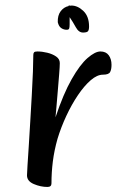

<svg xmlns="http://www.w3.org/2000/svg" viewBox="-20 -728 462 761"><path d="M168 13Q141 13 114 1.5Q87 -10 87 -33Q87 -41 89 -72Q91 -103 94 -149Q97 -195 100 -247.5Q103 -300 106 -351Q109 -402 110.5 -444Q112 -486 112 -510Q112 -517 115 -520.5Q118 -524 128 -524Q147 -524 167.5 -519Q188 -514 202.5 -504Q217 -494 217 -478Q217 -465 214.5 -434Q212 -403 209 -367Q206 -331 203.5 -302Q201 -273 200 -263Q231 -356 264 -414Q297 -472 327 -498Q357 -524 378 -524Q400 -524 411 -509Q422 -494 422 -471Q422 -453 416.5 -442.5Q411 -432 388 -432Q365 -432 339.5 -410Q314 -388 289 -351Q264 -314 243 -269Q222 -224 208 -178Q195 -132 189.5 -88.5Q184 -45 184 -1Q184 13 168 13ZM309 -599Q292 -599 280.5 -620Q269 -641 256 -660Q256 -654 256 -647Q256 -640 256 -632Q256 -619 254 -614.5Q252 -610 244 -610Q233 -610 223 -616.5Q213 -623 209 -640Q208 -667 220.5 -683.5Q233 -700 252 -704Q253 -708 254 -708Q255 -708 255 -705Q259 -706 263 -706Q288 -706 310.5 -684.5Q333 -663 333 -623Q333 -609 328.5 -604Q324 -599 309 -599Z"/></svg>

Font: BriemHand
Style: Regular
Weight: 400
Designer: Gunnlaugur SE Briem, Eben Sorkin
Foundry: Sorkin Type
Version: Version 1.001; ttfautohint (v1.8.4.7-5d5b)